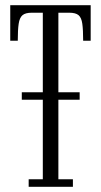

<svg xmlns="http://www.w3.org/2000/svg" viewBox="-20 -720 390 740"><path d="M64 -335.5V-364.5H287V-335.5ZM90.5 0V-29H145V-671H102.5Q78 -671 66.8 -661.5Q55.5 -652 52 -628.5Q48.5 -605 48.5 -563H19.5V-700H329.5V-563H300.5Q300.5 -605 297.2 -628.5Q294 -652 282.8 -661.5Q271.5 -671 247 -671H205V-29H261V0Z"/></svg>

Font: Imbue 24pt Light
Style: Regular
Weight: 300
Designer: Tyler Finck
Foundry: Etcetera Type Company
Version: Version 1.102